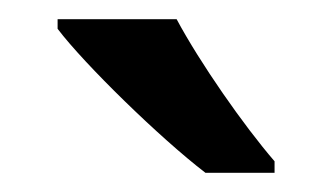

<svg xmlns="http://www.w3.org/2000/svg" viewBox="-20 -786 346 200"><path d="M164 -766H40V-756C68 -719 147 -642 194 -606H266V-618C234 -655 188 -721 164 -766Z"/></svg>

Font: Noto Sans Cherokee Medium
Style: Regular
Weight: 500
Designer: Monotype Design Team
Foundry: Monotype Imaging Inc.
Version: Version 2.001